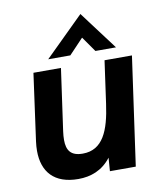

<svg xmlns="http://www.w3.org/2000/svg" viewBox="-82 -783 728 859"><g transform="rotate(-10 282.0 -353.0)"><path d="M205 10C261.5 10 314.5 -9 354 -60.5L349.5 0H467L536.5 -493H412L385 -300.5C368.5 -180 335 -98.5 244 -98.5C190 -98.5 171.5 -125.5 171.5 -173C171.5 -184.5 172.5 -198.5 174.5 -212.5L214 -493H89L47 -188.5C45 -173.5 44 -159.5 44 -146C44 -50.5 95.5 10 205 10ZM164.5 -541H265L330.5 -610L379 -541H472.5L341.5 -715.5Z"/></g></svg>

Font: HK Grotesk
Style: Bold Italic
Weight: 700
Italic angle: -16°
Designer: Alfredo Marco Pradil
Foundry: Hanken Design Co.
Version: Version 3.001;FEAKit 1.0